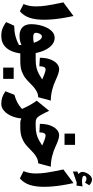

<svg xmlns="http://www.w3.org/2000/svg" viewBox="746 -1899 1448 2980"><g transform="rotate(90 1470.0 -409.0)"><path d="M228.5 -825.7Q250.5 -723.1 262.9 -643.1Q275.4 -563 280.8 -496.1Q286.1 -429.2 286.1 -365.2Q286.1 -237.3 256.6 -146.5Q227.1 -55.7 155.3 6.8L42.5 -50.8Q60.1 -92.8 69.6 -136.7Q79.1 -180.7 79.1 -241.2Q79.1 -278.8 76.7 -315.9Q74.2 -353 67.6 -399.4Q61 -445.8 48.8 -510.7Q36.6 -575.7 16.6 -668.5Z M567.9 -533.2Q626.5 -533.2 674.1 -493.7Q721.7 -454.1 754.9 -387.2Q788.1 -320.3 803.2 -238.8H855.5V0H809.1Q797.9 84 766.1 150.6Q734.4 217.3 678.2 256.1Q622.1 294.9 536.6 294.9Q500 294.9 468.3 289.1Q436.5 283.2 402.1 267.1Q367.7 251 322.8 220.7L378.4 95.7Q473.6 92.8 544.4 74.2Q615.2 55.7 678.2 20.5Q678.2 11.2 678.2 1.7Q678.2 -7.8 677.7 -18.1Q650.9 -4.4 614.7 3.7Q578.6 11.7 533.7 11.7Q449.7 11.7 402.3 -34.4Q355 -80.6 355 -169.4Q355 -228 368.4 -291.7Q381.8 -355.5 408.7 -410.2Q435.5 -464.8 475.3 -499Q515.1 -533.2 567.9 -533.2ZM545.4 -335.4Q528.8 -335.4 516.1 -320.1Q503.4 -304.7 496.3 -283.2Q489.3 -261.7 489.3 -243.7Q489.3 -216.3 509.8 -208.3Q530.3 -200.2 558.6 -200.2Q580.6 -200.2 603.5 -203.1Q626.5 -206.1 645 -210.4Q627 -264.2 601.8 -299.8Q576.7 -335.4 545.4 -335.4Z M1054.2 -603Q1084 -603 1128.9 -587.9Q1173.8 -572.8 1227.5 -547.4Q1296.4 -514.6 1378.7 -494.1Q1460.9 -473.6 1541.5 -473.6L1488.8 -277.3Q1443.8 -277.3 1403.3 -256.3Q1362.8 -235.4 1328.6 -205.6Q1294.4 -175.8 1268.6 -148.4Q1237.3 -115.7 1194.3 -81.3Q1151.4 -46.9 1088.1 -23.4Q1024.9 0 931.6 0H855.5Q843.8 0 837.9 -8.3Q832 -16.6 832 -41V-197.8Q832 -222.2 837.9 -230.5Q843.8 -238.8 855.5 -238.8H907.7Q981.9 -238.8 1034.7 -252.4Q1087.4 -266.1 1129.2 -289.1Q1170.9 -312 1212.9 -339.8Q1187.5 -351.1 1165.5 -360.4Q1143.6 -369.6 1125.5 -376Q1082.5 -392.6 1057.6 -392.6Q1008.8 -392.6 1008.8 -295.9L876.5 -303.7Q876.5 -397.5 901.4 -464.4Q926.3 -531.2 966.8 -567.1Q1007.3 -603 1054.2 -603ZM1029.3 102.5H1204.1V265.6H1029.3Z M1699.7 -447.8 1721.2 -403.3Q1754.4 -335 1776.9 -299.3Q1799.3 -263.7 1822.5 -251.2Q1845.7 -238.8 1880.9 -238.8H1881.3V0H1880.9Q1863.3 0 1849.1 -4.2Q1835 -8.3 1819.3 -17.1Q1810.1 72.8 1777.6 143.3Q1745.1 213.9 1697.3 254.4Q1649.4 294.9 1593.3 294.9Q1540 294.9 1496.1 281.7Q1452.1 268.6 1396.5 231.4L1451.7 90.8Q1519 73.2 1571.3 45.4Q1623.5 17.6 1670.9 -26.4Q1643.1 -90.3 1612.3 -145.8Q1581.5 -201.2 1542.5 -255.9Z M2080.1 -603Q2109.9 -603 2154.8 -587.9Q2199.7 -572.8 2253.4 -547.4Q2322.3 -514.6 2404.5 -494.1Q2486.8 -473.6 2567.4 -473.6L2514.6 -277.3Q2469.7 -277.3 2429.2 -256.3Q2388.7 -235.4 2354.5 -205.6Q2320.3 -175.8 2294.4 -148.4Q2263.2 -115.7 2220.2 -81.3Q2177.2 -46.9 2114 -23.4Q2050.8 0 1957.5 0H1881.3Q1869.6 0 1863.8 -8.3Q1857.9 -16.6 1857.9 -41V-197.8Q1857.9 -222.2 1863.8 -230.5Q1869.6 -238.8 1881.3 -238.8H1933.6Q2007.8 -238.8 2060.5 -252.4Q2113.3 -266.1 2155 -289.1Q2196.8 -312 2238.8 -339.8Q2213.4 -351.1 2191.4 -360.4Q2169.4 -369.6 2151.4 -376Q2108.4 -392.6 2083.5 -392.6Q2034.7 -392.6 2034.7 -295.9L1902.3 -303.7Q1902.3 -397.5 1927.2 -464.4Q1952.1 -531.2 1992.7 -567.1Q2033.2 -603 2080.1 -603ZM2053.7 -849.6H2228.5V-686.5H2053.7Z M2821.8 -825.7Q2843.8 -723.1 2856.2 -643.1Q2868.7 -563 2874 -496.1Q2879.4 -429.2 2879.4 -365.2Q2879.4 -237.3 2849.9 -146.5Q2820.3 -55.7 2748.5 6.8L2635.7 -50.8Q2653.3 -92.8 2662.8 -136.7Q2672.4 -180.7 2672.4 -241.2Q2672.4 -278.8 2669.9 -315.9Q2667.5 -353 2660.9 -399.4Q2654.3 -445.8 2642.1 -510.7Q2629.9 -575.7 2609.9 -668.5ZM2707.5 -993.2Q2707.5 -973.1 2732.4 -965.3Q2757.3 -957.5 2791 -957.5Q2810.1 -957.5 2832.5 -960.2Q2855 -962.9 2873 -966.3L2860.8 -872.6L2812.5 -875L2642.1 -816.4V-887.2L2682.1 -900.9Q2667 -914.6 2657.5 -930.7Q2647.9 -946.8 2647.9 -966.3Q2647.9 -984.4 2657 -1009Q2666 -1033.7 2682.1 -1057.4Q2698.2 -1081.1 2719.5 -1096.9Q2740.7 -1112.8 2765.1 -1112.8Q2789.6 -1112.8 2809.8 -1102.8Q2830.1 -1092.8 2856 -1071.3L2815.9 -1004.9Q2781.2 -1026.9 2753.4 -1026.9Q2738.3 -1026.9 2722.9 -1018.1Q2707.5 -1009.3 2707.5 -993.2Z"/></g></svg>

Font: Pinar-DS3-FD Black
Style: Regular
Weight: 900
Designer: Amin Abedi
Version: Version 3.000